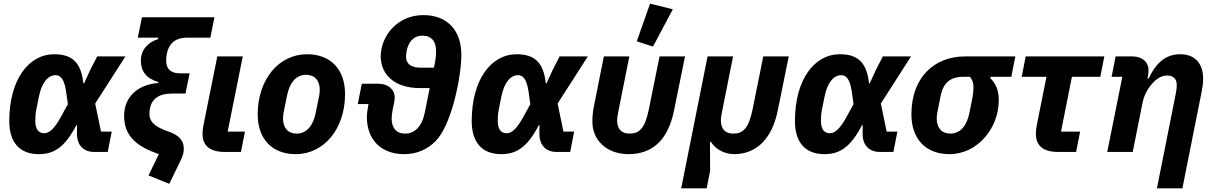

<svg xmlns="http://www.w3.org/2000/svg" viewBox="-20 -835 6676 1055"><path d="M594 -112H535L503 -266L669 -525H514L474 -447L442 -377H438C426 -489 379 -537 278 -537C137 -537 31 -397 31 -170C31 -48 92 12 193 12C275 12 336 -24 400 -148H403V-99C403 -36 440 0 498 0H572ZM223 -103C194 -103 174 -122 174 -170C174 -194 175 -209 180 -235L194 -305C211 -388 248 -422 285 -422C314 -422 334 -399 344 -327L353 -263L317 -197C277 -123 249 -103 223 -103Z M1136 -628 1158 -740H760L737 -628H850L848 -620C790 -602 754 -558 754 -502C754 -443 784 -404 850 -384L849 -379C728 -369 662 -295 662 -199C662 -98 718 -38 834 5L853 12L796 129L910 175L972 48C984 24 990 4 990 -18C990 -64 962 -92 909 -111L890 -118C826 -142 801 -169 801 -209C801 -219 802 -230 804 -240C814 -290 852 -321 924 -321H999L1022 -432H969C919 -432 893 -456 893 -502C893 -516 895 -531 897 -541C909 -600 949 -628 1005 -628Z M1326 -112H1231L1314 -525H1174L1097 -142C1094 -127 1093 -109 1093 -99C1093 -33 1135 0 1216 0H1304Z M1605 12C1761 12 1876 -128 1876 -318C1876 -456 1795 -537 1667 -537C1511 -537 1396 -397 1396 -207C1396 -69 1477 12 1605 12ZM1610 -101C1561 -101 1535 -134 1535 -184C1535 -197 1537 -209 1538 -215L1557 -309C1572 -384 1609 -424 1662 -424C1711 -424 1737 -391 1737 -341C1737 -328 1735 -316 1734 -310L1715 -216C1700 -141 1663 -101 1610 -101Z M1968 -375 1946 -263H2005L2003 -253C1999 -233 1996 -211 1996 -191C1996 -69 2073 12 2201 12C2271 12 2328 -14 2373 -59C2462 -148 2515 -415 2515 -533C2515 -671 2435 -752 2307 -752C2237 -752 2181 -726 2139 -684C2095 -640 2072 -580 2072 -526C2072 -426 2147 -351 2287 -351H2341L2314 -216C2298 -138 2258 -101 2206 -101C2156 -101 2132 -134 2132 -184C2132 -196 2135 -217 2137 -229L2142 -254C2146 -273 2149 -287 2149 -299C2149 -343 2113 -375 2059 -375ZM2211 -526C2211 -538 2213 -547 2216 -561C2225 -602 2250 -639 2302 -639C2352 -639 2376 -606 2376 -556C2376 -528 2374 -510 2369 -486L2364 -463H2294C2232 -463 2211 -488 2211 -526Z M3135 -112H3076L3044 -266L3210 -525H3055L3015 -447L2983 -377H2979C2967 -489 2920 -537 2819 -537C2678 -537 2572 -397 2572 -170C2572 -48 2633 12 2734 12C2816 12 2877 -24 2941 -148H2944V-99C2944 -36 2981 0 3039 0H3113ZM2764 -103C2735 -103 2715 -122 2715 -170C2715 -194 2716 -209 2721 -235L2735 -305C2752 -388 2789 -422 2826 -422C2855 -422 2875 -399 2885 -327L2894 -263L2858 -197C2818 -123 2790 -103 2764 -103Z M3677 -784 3552 -815 3479 -608 3568 -579ZM3438 -525H3298L3243 -249C3237 -217 3235 -194 3235 -166C3235 -68 3310 12 3434 12C3567 12 3651 -69 3683 -225L3744 -525H3604L3545 -233C3523 -125 3490 -101 3439 -101C3395 -101 3371 -126 3371 -174C3371 -190 3374 -204 3381 -239Z M3723 200H3863L3882 103L3881 -56H3886C3914 -10 3968 12 4014 12C4133 12 4221 -69 4253 -225L4314 -525H4174L4115 -233C4093 -125 4060 -101 4009 -101C3965 -101 3941 -126 3941 -174C3941 -190 3944 -204 3951 -239L4008 -525H3868Z M4911 -112H4852L4820 -266L4986 -525H4831L4791 -447L4759 -377H4755C4743 -489 4696 -537 4595 -537C4454 -537 4348 -397 4348 -170C4348 -48 4409 12 4510 12C4592 12 4653 -24 4717 -148H4720V-99C4720 -36 4757 0 4815 0H4889ZM4540 -103C4511 -103 4491 -122 4491 -170C4491 -194 4492 -209 4497 -235L4511 -305C4528 -388 4565 -422 4602 -422C4631 -422 4651 -399 4661 -327L4670 -263L4634 -197C4594 -123 4566 -103 4540 -103Z M5537 -413 5559 -525H5283C5111 -525 4988 -407 4988 -207C4988 -69 5069 12 5197 12C5353 12 5468 -133 5468 -283C5468 -337 5454 -373 5422 -405L5423 -413ZM5310 -413C5324 -395 5329 -378 5329 -356C5329 -336 5327 -318 5323 -296L5307 -216C5292 -141 5255 -101 5202 -101C5153 -101 5127 -134 5127 -184C5127 -197 5129 -209 5130 -215L5149 -310C5163 -378 5201 -413 5272 -413Z M5893 0 5915 -112H5810L5870 -413H6026L6048 -525H5616L5594 -413H5730L5676 -142C5673 -127 5672 -109 5672 -99C5672 -33 5714 0 5795 0Z M6204 0 6258 -270C6266 -310 6284 -344 6308 -372C6331 -399 6359 -420 6393 -420C6431 -420 6446 -398 6446 -368C6446 -348 6443 -331 6439 -312L6337 200H6477L6582 -327C6587 -354 6591 -376 6591 -401C6591 -487 6546 -537 6465 -537C6383 -537 6331 -487 6291 -403H6285L6288 -418C6289 -423 6291 -437 6291 -448C6291 -497 6253 -525 6203 -525H6110L6088 -413H6147L6064 0Z"/></svg>

Font: Braiins Sans
Style: Bold Italic
Weight: 700
Italic angle: -11.31°
Designer: Mike Abbink, Paul van der Laan, Pieter van Rosmalen, Jiri Chlebus, Lubos Buracinsky
Foundry: Bold Monday, Sudetype
Version: Version 1.000;hotconv 1.0.109;makeotfexe 2.5.65596